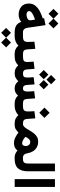

<svg xmlns="http://www.w3.org/2000/svg" viewBox="1105 -1888 1012 3262"><g transform="rotate(90 1611.0 -257.0)"><path d="M213.9 -742.7 296.9 -660.6 378.9 -742.7 462.4 -659.7 378.9 -575.7 296.9 -658.7 213.9 -575.7 130.9 -659.7ZM527.8 0Q459.5 0 415.5 -26.1Q371.6 -52.2 352.1 -111.8Q295.9 -67.9 229.5 -67.9Q148.4 -67.9 94.2 -112.1Q40 -156.2 40 -242.7Q40 -306.2 76.7 -351.3Q113.3 -396.5 171.1 -427.2Q229 -458 292 -477.1L288.6 -500.5L406.7 -524.4L453.1 -210.9Q457.5 -181.2 476.3 -161.1Q495.1 -141.1 529.8 -141.1H544.9V0ZM325.2 -262.2Q325.2 -269 324 -277.6Q322.8 -286.1 321.3 -295.4L313 -346.7Q278.3 -335 244.9 -319.6Q211.4 -304.2 189.7 -285.9Q168 -267.6 168 -246.6Q168 -226.6 184.3 -214.1Q200.7 -201.7 227.1 -201.7Q249.5 -201.7 272.2 -208.3Q294.9 -214.8 310.1 -228.3Q325.2 -241.7 325.2 -262.2Z M524.4 -141.1H598.1Q651.9 -141.1 672.1 -159.4Q692.4 -177.7 692.4 -226.6Q692.4 -255.4 690.9 -282.5Q689.5 -309.6 687.5 -335.4L809.6 -350.6L819.3 -210.9Q821.8 -173.8 839.8 -157.5Q857.9 -141.1 897.5 -141.1H907.7V0H896.5Q847.7 0 812.7 -17.6Q777.8 -35.2 755.4 -63.5Q725.6 -33.7 684.8 -16.8Q644 0 598.1 0H524.4ZM537.1 62.5 620.1 144.5 702.1 62.5 785.6 145.5 702.1 229.5 620.1 146.5 537.1 229.5 454.1 145.5Z M1333 -697.3 1411.6 -619.1 1333 -540.5 1254.4 -619.1ZM1418.5 -572.8 1497.1 -494.1 1418.5 -415.5 1339.8 -494.1ZM1248 -572.8 1326.2 -494.1 1248 -415.5 1169.4 -494.1ZM1483.9 0Q1440.4 0 1410.2 -18.1Q1379.9 -36.1 1359.4 -62.5Q1334.5 -36.1 1303 -18.1Q1271.5 0 1228.5 0Q1179.2 0 1145.8 -16.8Q1112.3 -33.7 1090.8 -61.5Q1064 -33.2 1026.9 -16.6Q989.7 0 933.1 0H888.2V-141.1H934.1Q987.8 -141.1 1010.5 -154.3Q1033.2 -167.5 1033.2 -217.8Q1033.2 -225.6 1032.2 -243.7Q1031.2 -261.7 1029.8 -283.4Q1028.3 -305.2 1026.9 -322.8L1149.4 -337.9L1159.7 -206.1Q1164.1 -141.1 1229.5 -141.1Q1270 -141.1 1283.7 -158Q1297.4 -174.8 1297.4 -217.8Q1297.4 -224.6 1296.4 -242.9Q1295.4 -261.2 1293.9 -283.2Q1292.5 -305.2 1291 -322.8L1413.6 -337.9L1423.8 -206.1Q1425.8 -175.8 1439 -158.4Q1452.1 -141.1 1482.9 -141.1Q1513.2 -141.1 1524.2 -161.1Q1535.2 -181.2 1535.2 -217.8Q1535.2 -235.4 1533.2 -268.6Q1531.2 -301.8 1528.8 -332L1651.4 -347.2L1661.6 -206.1Q1664.1 -169.9 1681.9 -155.5Q1699.7 -141.1 1737.3 -141.1H1752V0H1738.3Q1693.4 0 1658.9 -15.6Q1624.5 -31.2 1604.5 -58.1Q1584.5 -33.2 1555.2 -16.6Q1525.9 0 1483.9 0Z M1868.7 -335.4 1990.7 -350.6 2000.5 -210.9Q2002.9 -173.8 2021 -157.5Q2039.1 -141.1 2078.6 -141.1H2088.9V0H2077.6Q2028.8 0 1993.9 -17.6Q1959 -35.2 1936.5 -63.5Q1906.7 -33.7 1866 -16.8Q1825.2 0 1779.3 0H1732.4V-141.1H1779.3Q1833 -141.1 1853.3 -159.4Q1873.5 -177.7 1873.5 -226.6Q1873.5 -255.4 1872.1 -282.5Q1870.6 -309.6 1868.7 -335.4ZM1895.5 -594.2 1983.4 -506.3 1895.5 -418.9 1808.1 -506.3Z M2090.8 0H2069.3L2069.8 -141.1H2088.4Q2112.3 -141.1 2131.6 -159.7Q2150.9 -178.2 2168.7 -207.8Q2186.5 -237.3 2206.3 -270.3Q2226.1 -303.2 2250.7 -332.8Q2275.4 -362.3 2308.1 -380.9Q2340.8 -399.4 2384.8 -399.4Q2439.9 -399.4 2481.2 -376.5Q2522.5 -353.5 2547.9 -314.5Q2573.2 -275.4 2581.5 -227.1Q2589.8 -178.2 2608.9 -159.7Q2627.9 -141.1 2649.4 -141.1H2662.1V0H2648.9Q2617.7 0 2587.4 -14.4Q2557.1 -28.8 2538.6 -48.3Q2514.2 -17.6 2484.4 -3.2Q2454.6 11.2 2412.6 11.2Q2361.8 11.2 2317.6 -10.5Q2273.4 -32.2 2231.4 -64.5Q2204.6 -37.6 2175.5 -18.8Q2146.5 0 2090.8 0ZM2389.2 -265.1Q2369.1 -265.1 2353 -251.7Q2336.9 -238.3 2324.7 -219.2Q2312.5 -200.2 2304.2 -183.1Q2319.3 -169.4 2333 -159.7Q2346.7 -149.9 2358.9 -143.1Q2375.5 -134.8 2389.2 -131.1Q2402.8 -127.4 2413.1 -127.4Q2439 -127.4 2450.2 -146.2Q2461.4 -165 2461.4 -189Q2461.4 -219.7 2442.4 -242.4Q2423.3 -265.1 2389.2 -265.1Z M2642.6 -141.1H2679.7Q2730.5 -141.1 2744.6 -165Q2758.8 -189 2758.8 -237.8V-684.6H2890.1V-226.1Q2890.1 -114.3 2840.6 -57.1Q2791 0 2679.2 0H2642.6Z M3155.8 -684.6V-0.5H3023.9V-684.6Z"/></g></svg>

Font: Vazirmatn UI NL ExtraBold
Style: Regular
Weight: 800
Designer: Saber Rastikerdar
Foundry: Saber Rastikerdar
Version: Version 33.003